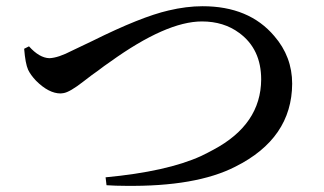

<svg xmlns="http://www.w3.org/2000/svg" viewBox="-20 -646 1040 617"><path d="M57.6 -489.3 73.2 -497.1Q106.4 -460 138.7 -459Q167 -460 211.9 -483.4Q232.4 -493.2 277.3 -514.6Q432.6 -591.8 521.5 -612.3Q579.1 -626 630.9 -626Q780.3 -626 861.3 -530.3Q918.9 -463.9 918.9 -377Q918 -201.2 736.3 -110.4Q610.4 -45.9 382.8 -48.8Q351.6 -48.8 322.3 -50.8L319.3 -76.2Q516.6 -94.7 626 -144.5Q646.5 -154.3 666 -165Q818.4 -246.1 819.3 -390.6Q819.3 -488.3 749 -540Q699.2 -577.1 628.9 -577.1Q514.6 -577.1 334 -447.3Q327.1 -442.4 314.5 -433.6Q300.8 -422.9 294.9 -418.9Q276.4 -406.2 249 -384.8Q204.1 -349.6 183.6 -346.7Q178.7 -345.7 174.8 -345.7Q136.7 -345.7 95.7 -386.7Q78.1 -405.3 70.3 -421.9Q61.5 -441.4 57.6 -489.3Z"/></svg>

Font: GenYoMin JP SemiBold
Style: Regular
Weight: 600
Version: Version 1.001;PS 1;hotconv 16.6.51;makeotf.lib2.5.65220 DEVE